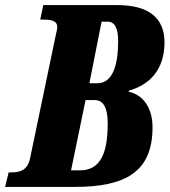

<svg xmlns="http://www.w3.org/2000/svg" viewBox="-41 -734 666 754"><path d="M-21 0H253C453 0 558 -60 558 -234C558 -312 520 -362 464 -374L465 -378C544 -400 605 -458 605 -568C605 -664 542 -714 420 -714H129L117 -657H127C163 -657 184 -652 184 -627C184 -621 180 -606 177 -591L77 -112C67 -64 36 -57 3 -57H-7ZM341 -407H310L358 -649H382C409 -649 423 -624 423 -573C423 -477 401 -407 341 -407ZM273 -65H238L295 -341H331C365 -341 382 -310 382 -250C382 -137 356 -65 273 -65Z"/></svg>

Font: Noto Serif ExtraCondensed Black
Style: Italic
Weight: 900
Width: 2
Italic angle: -12°
Designer: Monotype Design Team
Foundry: Monotype Imaging Inc.
Version: Version 2.014